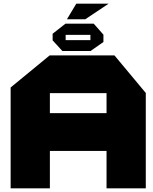

<svg xmlns="http://www.w3.org/2000/svg" viewBox="-20 -1027 837 1047"><path d="M345 -922 396 -1007H571V-1006L445 -922ZM38 0V-550L251 -725H252V0ZM252 -204V-410H561V-204ZM561 0V-519H775V0ZM252 -519V-725H604L775 -520V-519ZM320 -749 267 -807V-808H473V-749ZM267 -808V-843L337 -898H338V-808ZM473 -749V-837H544V-798L474 -749ZM338 -837V-898H491L544 -838V-837Z"/></svg>

Font: Foldit ExtraBold
Style: Regular
Weight: 800
Version: Version 1.003